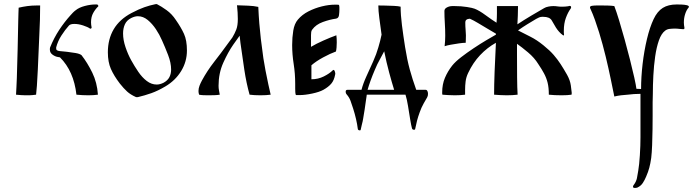

<svg xmlns="http://www.w3.org/2000/svg" viewBox="-20 -467 3444 947"><path d="M275 -215Q289 -214 310.5 -211.5Q332 -209 352.5 -205.5Q373 -202 382 -195Q411 -158 435 -109Q459 -60 463 0Q442 3 416 3Q387 3 357 0Q344 -116 276 -184Q272 -185 271 -185Q270 -185 265 -186Q252 -188 239 -197.5Q226 -207 226 -222Q226 -224 226 -226.5Q226 -229 227 -233Q246 -280 272 -319.5Q298 -359 328 -392Q333 -398 340 -405Q347 -412 354 -417Q370 -430 398 -437.5Q426 -445 451 -445H460Q466 -440 465 -436Q451 -423 440 -403.5Q429 -384 429 -357Q429 -345 432 -331Q430 -324 424 -326Q413 -334 390 -341.5Q367 -349 347 -349Q327 -349 320 -341Q301 -320 283 -292Q265 -264 257 -233Q256 -223 260.5 -219.5Q265 -216 275 -215ZM61 -36 63 -81Q65 -152 67 -224Q69 -296 70 -364Q71 -385 71 -402Q71 -419 72 -429Q93 -434 115 -437Q137 -440 162 -440H178Q178 -407 177 -369Q176 -331 174 -296L170 -204Q169 -164 166.5 -123Q164 -82 162 -44L158 0Q152 1 140.5 2Q129 3 124 3H105Q91 3 82 2Q73 1 59 0Q59 0 59.5 -8Q60 -16 61 -36Z M660 12H651Q624 0 607 -15.5Q590 -31 571 -55Q542 -93 527 -127Q512 -161 512 -209Q512 -274 541 -323Q570 -372 629 -403Q665 -422 692.5 -431.5Q720 -441 745 -446Q747 -447 751 -447Q753 -447 755 -446Q775 -436 801.5 -417Q828 -398 847 -369Q873 -332 887.5 -300Q902 -268 902 -218Q902 -163 873.5 -116.5Q845 -70 796 -41Q759 -19 726.5 -7.5Q694 4 660 12ZM787 -59Q807 -70 815.5 -86.5Q824 -103 824 -124Q824 -157 809 -196Q794 -235 779 -268Q767 -296 749 -323Q731 -350 708.5 -368.5Q686 -387 660 -387Q645 -387 627 -378Q605 -367 596 -347Q587 -327 587 -302Q587 -270 599 -234.5Q611 -199 627 -170Q643 -141 662 -113Q681 -85 704 -67.5Q727 -50 753 -50Q769 -50 787 -59Z M1153 -373Q1153 -390 1152 -405Q1151 -420 1149 -441Q1175 -440 1203.5 -439Q1232 -438 1254 -433Q1256 -388 1259 -351.5Q1262 -315 1266.5 -275.5Q1271 -236 1279 -180Q1283 -155 1289.5 -119.5Q1296 -84 1303.5 -51Q1311 -18 1315 0Q1293 3 1265 3Q1234 3 1211 0Q1195 -57 1185 -123.5Q1175 -190 1166 -255Q1165 -264 1164 -273Q1163 -282 1162 -291L1130 -246Q1105 -210 1081.5 -158Q1058 -106 1058 -44Q1058 -32 1060 -21.5Q1062 -11 1064 0Q1053 2 1037.5 2.5Q1022 3 1008 3H1006Q994 3 982.5 2.5Q971 2 962 0Q959 -9 959 -18Q959 -31 964 -44Q969 -57 976 -70Q1002 -118 1036 -161.5Q1070 -205 1101 -248L1126 -282Q1138 -302 1145.5 -321.5Q1153 -341 1153 -373Z M1436 -54Q1436 -104 1428.5 -151.5Q1421 -199 1421 -245Q1421 -282 1426.5 -316Q1432 -350 1449 -370Q1470 -395 1501.5 -411Q1533 -427 1567.5 -435.5Q1602 -444 1632 -444Q1637 -444 1642.5 -444Q1648 -444 1652 -443Q1654 -436 1654 -430.5Q1654 -425 1654 -420Q1654 -407 1652 -392Q1650 -377 1637 -375Q1607 -371 1572.5 -358.5Q1538 -346 1520 -321Q1516 -316 1515 -309Q1514 -302 1514 -294V-236Q1539 -251 1575 -267Q1611 -283 1639 -293Q1640 -286 1640.5 -277Q1641 -268 1641 -258Q1641 -245 1640 -233Q1639 -221 1637 -213Q1609 -203 1574 -184Q1539 -165 1516 -145V-76Q1549 -76 1577 -90Q1605 -104 1621 -120Q1627 -126 1631 -116Q1635 -106 1633 -99Q1628 -71 1614 -54.5Q1600 -38 1575 -24Q1555 -13 1519.5 -5.5Q1484 2 1458 2H1441Q1437 1 1436.5 -12.5Q1436 -26 1436 -31Z M1694 -24H1763Q1771 -55 1787.5 -91Q1804 -127 1820.5 -164Q1837 -201 1846 -233Q1851 -250 1855 -265.5Q1859 -281 1862 -296Q1856 -340 1851 -377.5Q1846 -415 1846 -440Q1858 -440 1879.5 -439.5Q1901 -439 1923 -438Q1945 -437 1956 -434Q1956 -394 1962.5 -343Q1969 -292 1978 -235Q1988 -172 2001 -124.5Q2014 -77 2033 -24H2079Q2085 -24 2088 -18Q2091 -12 2091 -4Q2091 6 2087 13Q2081 23 2069.5 43.5Q2058 64 2050 87Q2042 109 2037 128Q2032 147 2028 168Q2028 173 2022 173Q2014 173 2012 166Q2008 152 2003 121Q1998 90 1992.5 56Q1987 22 1980 0H1789Q1788 4 1787.5 11.5Q1787 19 1785 28Q1781 57 1778.5 73.5Q1776 90 1771 119Q1769 132 1765 146.5Q1761 161 1759 173Q1759 176 1755 176Q1747 176 1745 170Q1742 146 1736 120Q1730 94 1722 69Q1715 47 1709 30.5Q1703 14 1691 0Q1685 -6 1685 -15Q1685 -24 1694 -24ZM1924 -24Q1913 -59 1899.5 -109Q1886 -159 1875 -214Q1864 -192 1852.5 -172Q1841 -152 1829 -123Q1817 -95 1808 -70Q1799 -45 1793 -24Z M2417 0Q2417 -44 2419.5 -113Q2422 -182 2426 -256Q2383 -232 2348 -195Q2313 -158 2289 -107Q2279 -86 2276.5 -65Q2274 -44 2274 -24V0Q2252 3 2223 3Q2207 3 2191 2Q2175 1 2162 0Q2161 -3 2161 -6Q2161 -9 2161 -12Q2161 -51 2174.5 -83Q2188 -115 2210 -143Q2226 -163 2254.5 -185Q2283 -207 2316 -229Q2349 -251 2378.5 -268.5Q2408 -286 2426 -296V-301Q2407 -312 2383.5 -326Q2360 -340 2337.5 -353.5Q2315 -367 2299 -374Q2298 -375 2296.5 -374.5Q2295 -374 2293 -374Q2287 -374 2281 -370Q2275 -366 2275 -355Q2275 -336 2276.5 -320Q2278 -304 2278 -293Q2278 -278 2277.5 -269Q2277 -260 2277 -256Q2264 -256 2243.5 -253Q2223 -250 2203.5 -246.5Q2184 -243 2173 -239Q2176 -265 2176 -291Q2176 -322 2174 -353Q2172 -384 2172 -413Q2172 -424 2184.5 -430.5Q2197 -437 2211 -437H2223Q2255 -437 2283 -432.5Q2311 -428 2321 -424Q2344 -415 2374.5 -392.5Q2405 -370 2429 -355Q2431 -378 2431 -400.5Q2431 -423 2431 -437H2535Q2535 -415 2534 -389.5Q2533 -364 2532 -347Q2562 -367 2600.5 -390Q2639 -413 2664 -427Q2672 -432 2685 -434.5Q2698 -437 2709 -437Q2720 -437 2729.5 -435.5Q2739 -434 2751 -434Q2757 -434 2767 -434.5Q2777 -435 2781 -436Q2783 -436 2785.5 -437Q2788 -438 2790 -438Q2795 -438 2796.5 -434Q2798 -430 2795 -425Q2781 -406 2771 -378.5Q2761 -351 2761 -316Q2761 -311 2761 -305.5Q2761 -300 2762 -295Q2760 -290 2757 -293Q2746 -301 2737.5 -310.5Q2729 -320 2722 -331Q2712 -348 2701.5 -366Q2691 -384 2660 -384H2653Q2646 -384 2639 -381Q2632 -378 2625 -374Q2603 -361 2581 -347.5Q2559 -334 2535 -317Q2564 -302 2596 -286Q2628 -270 2661 -243Q2692 -218 2711 -196Q2730 -174 2745 -151Q2760 -128 2777 -98Q2792 -71 2795.5 -45.5Q2799 -20 2799 -17Q2799 -15 2799.5 -12.5Q2800 -10 2800 -8Q2800 -6 2799.5 -4Q2799 -2 2799 0Q2780 3 2750 3Q2714 3 2687 0Q2687 -35 2681 -59Q2675 -83 2663.5 -104.5Q2652 -126 2635 -151Q2616 -182 2584.5 -208.5Q2553 -235 2530 -251V-198Q2530 -140 2530.5 -86Q2531 -32 2533 0Q2509 3 2479 3Q2463 3 2446.5 2Q2430 1 2417 0Z M3318 -445Q3328 -445 3342 -444.5Q3356 -444 3367 -441.5Q3378 -439 3378 -433Q3378 -433 3376 -429Q3366 -418 3359.5 -398Q3353 -378 3353 -356Q3353 -344 3356 -329Q3356 -323 3350 -323Q3342 -323 3331 -324.5Q3320 -326 3309 -326Q3296 -326 3283 -324.5Q3270 -323 3261 -316Q3242 -302 3230 -268Q3218 -234 3211.5 -188.5Q3205 -143 3202.5 -94.5Q3200 -46 3200 -4Q3199 20 3199 38.5Q3199 57 3199 74V103Q3199 130 3198.5 170Q3198 210 3196.5 248.5Q3195 287 3192 312Q3188 340 3182.5 360.5Q3177 381 3167 404Q3160 421 3150.5 435.5Q3141 450 3124 458Q3118 460 3112 460Q3102 460 3102 454Q3102 449 3108 442Q3118 428 3121.5 412Q3125 396 3128 375Q3133 346 3136 298.5Q3139 251 3139 211V-4H3135Q3122 -4 3106.5 -3Q3091 -2 3076 0Q3059 1 3043 3Q3027 5 3010 9Q3003 -25 2992.5 -76.5Q2982 -128 2967.5 -188Q2953 -248 2935 -307Q2925 -339 2914.5 -368.5Q2904 -398 2892 -424Q2890 -426 2890 -431Q2890 -437 2901 -438.5Q2912 -440 2924 -440H2950Q2966 -440 2981.5 -439.5Q2997 -439 3010 -437Q3020 -411 3033.5 -367Q3047 -323 3061 -272Q3075 -221 3087.5 -172Q3100 -123 3108.5 -84.5Q3117 -46 3119 -29Q3125 -29 3130.5 -28.5Q3136 -28 3142 -28Q3142 -87 3149.5 -151.5Q3157 -216 3171 -274.5Q3185 -333 3204 -373Q3222 -411 3249 -428Q3276 -445 3318 -445Z"/></svg>

Font: Ponomar
Style: Regular
Weight: 400
Version: Version 1.301; ttfautohint (v1.8.4.7-5d5b)